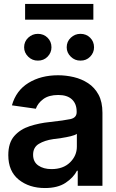

<svg xmlns="http://www.w3.org/2000/svg" viewBox="-20 -929 580 960"><path d="M204.6 11.2Q126 11.2 73.7 -30.8Q21.5 -72.8 21.5 -153.3Q21.5 -214.8 51.3 -248.8Q81.1 -282.7 128.4 -298.1Q175.8 -313.5 228.5 -318.8Q300.8 -326.7 332 -333.5Q363.3 -340.3 363.3 -368.2V-370.6Q363.3 -410.2 339.6 -432.1Q315.9 -454.1 271.5 -454.1Q224.1 -454.1 196.5 -433.6Q168.9 -413.1 159.2 -385.3L39.6 -402.3Q60.5 -476.6 122.6 -514.6Q184.6 -552.7 270.5 -552.7Q309.6 -552.7 348.9 -543.5Q388.2 -534.2 420.7 -512.9Q453.1 -491.7 472.7 -455.6Q492.2 -419.4 492.2 -365.2V0H368.7V-75.2H364.7Q347.2 -41 307.9 -14.9Q268.6 11.2 204.6 11.2ZM237.3 -83.5Q295.9 -83.5 330.1 -116.9Q364.3 -150.4 364.3 -195.8V-259.8Q356 -253.4 334 -248Q312 -242.7 287.6 -239Q263.2 -235.4 246.1 -233.4Q203.1 -227.1 174.3 -209.7Q145.5 -192.4 145.5 -155.3Q145.5 -119.6 171.4 -101.6Q197.3 -83.5 237.3 -83.5ZM169.4 -626Q141.6 -625.5 121.1 -645.5Q100.6 -665.5 100.6 -692.4Q100.6 -721.2 121.1 -740.5Q141.6 -759.8 169.4 -759.8Q198.2 -759.8 217.8 -740.5Q237.3 -721.2 237.3 -692.4Q237.3 -665.5 217.8 -645.5Q198.2 -625.5 169.4 -626ZM382.3 -626Q354.5 -625.5 334 -645.5Q313.5 -665.5 313.5 -692.4Q313.5 -721.2 334 -740.5Q354.5 -759.8 382.3 -759.8Q411.1 -759.8 430.7 -740.5Q450.2 -721.2 450.2 -692.4Q450.2 -665.5 430.7 -645.5Q411.1 -625.5 382.3 -626ZM446.8 -909.2V-830.6H105.5V-909.2Z"/></svg>

Font: Inter Tight SemiBold
Style: Regular
Weight: 600
Designer: Rasmus Andersson
Foundry: rsms
Version: Version 3.004; ttfautohint (v1.8.4.7-5d5b)